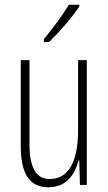

<svg xmlns="http://www.w3.org/2000/svg" viewBox="-20 -784 458 814"><path d="M316 -756V-764H272C241 -713 209 -671 166 -618V-606H188C227 -643 285 -709 316 -756ZM348 -529H311V-233C311 -90 266 -25 190 -25C135 -25 105 -70 105 -174V-529H68V-165C68 -49 104 10 185 10C264 10 298 -47 313 -104H316L319 0H348Z"/></svg>

Font: Noto Sans Ethiopic ExtraCondensed ExtraLight
Style: Regular
Weight: 200
Width: 2
Designer: Monotype Design Team
Foundry: Monotype Imaging Inc.
Version: Version 2.102